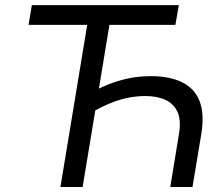

<svg xmlns="http://www.w3.org/2000/svg" viewBox="-20 -748 898 768"><path d="M583 -443.4Q658.7 -443.4 708.5 -418.9Q758.3 -394.5 778.3 -343.5Q798.3 -292.5 785.2 -211.9L750 0H661.1L695.8 -211.9Q705.1 -265.6 690.4 -299.1Q675.8 -332.5 642.6 -348.1Q609.4 -363.8 562 -363.8Q501 -363.8 442.6 -343.3Q384.3 -322.8 331.1 -288.1L345.7 -378.4Q379.9 -397 417 -411.6Q454.1 -426.3 495.4 -434.8Q536.6 -443.4 583 -443.4ZM420.4 -664.6 310.5 0H221.7L331.5 -664.6ZM94.2 -648.4 107.4 -727.5H695.3L681.6 -648.4Z"/></svg>

Font: Inter 28pt
Style: Italic
Weight: 400
Italic angle: -9.3988°
Designer: Rasmus Andersson
Foundry: rsms
Version: Version 4.001;git-66647c0bb